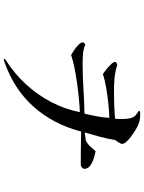

<svg xmlns="http://www.w3.org/2000/svg" viewBox="110 -836 779 1040"><g transform="rotate(90 500.0 -316.5)"><path d="M895 -383Q895 -377 887.5 -370.5Q880 -364 874 -364Q829 -364 784 -364.5Q739 -365 693 -366Q654 -216 559.5 -109.5Q465 -3 318 49Q314 50 310.5 51.5Q307 53 303 53Q299 53 299 51Q299 47 304 43.5Q309 40 311 39Q381 -6 437.5 -67.5Q494 -129 533 -203.5Q572 -278 588 -359Q557 -358 516 -354Q475 -350 431.5 -344Q388 -338 348.5 -330Q309 -322 279 -312Q270 -316 253.5 -327Q237 -338 223.5 -351Q210 -364 210 -375Q210 -380 214.5 -383.5Q219 -387 223 -388Q248 -378 275 -376Q302 -374 328 -374Q395 -374 462 -378.5Q529 -383 596 -384Q604 -417 610.5 -451Q617 -485 619 -519Q587 -518 543 -513.5Q499 -509 455.5 -501.5Q412 -494 382 -484Q375 -488 359 -500.5Q343 -513 329.5 -527Q316 -541 316 -549Q316 -555 322 -558Q328 -561 332 -562Q365 -551 397.5 -547.5Q430 -544 464 -544Q504 -544 544 -545Q584 -546 624 -550Q625 -561 625 -572Q625 -583 625 -593Q625 -618 619 -638.5Q613 -659 590 -672Q589 -673 585 -675.5Q581 -678 581 -680Q581 -685 588 -685.5Q595 -686 598 -686Q618 -686 634 -682.5Q650 -679 668 -670Q676 -666 691 -656.5Q706 -647 722 -635Q738 -623 749 -610.5Q760 -598 760 -589Q760 -582 752 -569Q744 -556 739 -550Q732 -508 721 -467Q710 -426 698 -385Q709 -387 720 -388.5Q731 -390 741 -391Q761 -401 773 -414.5Q785 -428 799 -444Q814 -442 836.5 -435Q859 -428 877 -415.5Q895 -403 895 -383Z"/></g></svg>

Font: Kaisei HarunoUmi
Style: Regular
Weight: 400
Designer: Font-Kai, 金井和夫
Foundry: KAZUO KANAI
Version: Version 5.003